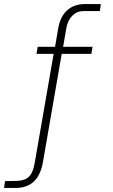

<svg xmlns="http://www.w3.org/2000/svg" viewBox="-133 -762 558 952"><path d="M320 -495H173L80 41Q58 170 -56 170H-113L-108 136L-50 135Q-10 134 10.5 114Q31 94 39 46L133 -495H48L54 -530H140L155 -618Q165 -679 199.5 -710.5Q234 -742 290 -742H367L362 -707H280Q248 -707 225.5 -684Q203 -661 196 -623L180 -530H326Z"/></svg>

Font: Morrison Thin
Style: Regular
Weight: 100
Designer: Pablo Impallari, Rodrigo Fuenzalida (Modified by Dan O. Williams)
Version: Version 0.03;June 6, 2019;FontCreator 11.5.0.2425 64-bit; tt